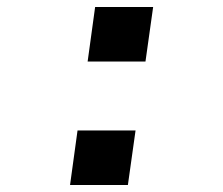

<svg xmlns="http://www.w3.org/2000/svg" viewBox="-20 -531 640 551"><path d="M181 0 202.5 -156.5H369L347 0ZM231.5 -354.5 253 -511H419.5L397.5 -354.5Z"/></svg>

Font: Chivo Mono Medium
Style: Italic
Weight: 500
Italic angle: -8.05°
Monospace: yes
Designer: Hector Gatti
Foundry: Omnibus-Type
Version: Version 1.008